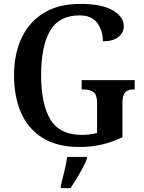

<svg xmlns="http://www.w3.org/2000/svg" viewBox="-20 -744 738 985"><path d="M387 10Q274 10 199.5 -36Q125 -82 88.5 -164.5Q52 -247 52 -358Q52 -466 90.5 -548.5Q129 -631 204.5 -677.5Q280 -724 392 -724Q502 -724 558.5 -691Q615 -658 615 -610Q615 -576 587 -554Q559 -532 508 -532Q508 -586 479.5 -625.5Q451 -665 388 -665Q283 -665 237 -586Q191 -507 191 -358Q191 -210 238.5 -131Q286 -52 401 -52Q421 -52 441 -54.5Q461 -57 478 -62V-216Q478 -258 460 -271.5Q442 -285 410 -285H399V-333H671V-285H664Q637 -285 622.5 -271Q608 -257 608 -212V-40Q556 -15 502.5 -2.5Q449 10 387 10ZM292 208Q300 177 310 136Q320 95 325 61H426V71Q418 92 403.5 119Q389 146 372.5 173Q356 200 342 221H292Z"/></svg>

Font: Noto Serif Sinhala SemiCondensed SemiBold
Style: Regular
Weight: 600
Width: 4
Designer: Jelle Bosma - Monotype Design Team
Foundry: Monotype Imaging Inc.
Version: Version 2.007; ttfautohint (v1.8.4.7-5d5b)